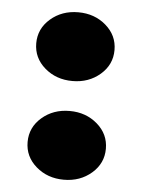

<svg xmlns="http://www.w3.org/2000/svg" viewBox="-42 -511 417 562"><g transform="rotate(5 166.0 -230.0)"><path d="M166 -274Q118 -274 84.5 -303Q51 -332 51 -375Q51 -418 84.5 -447Q118 -476 166 -476Q214 -476 247.5 -447Q281 -418 281 -375Q281 -332 247.5 -303Q214 -274 166 -274ZM166 16Q118 16 84.5 -13Q51 -42 51 -85Q51 -128 84.5 -157Q118 -186 166 -186Q214 -186 247.5 -157Q281 -128 281 -85Q281 -42 247.5 -13Q214 16 166 16Z"/></g></svg>

Font: Platypi Light ExtraBold
Style: Regular
Weight: 800
Version: Version 1.200